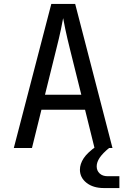

<svg xmlns="http://www.w3.org/2000/svg" viewBox="-20 -750 640 973"><path d="M507 203Q452 203 418.5 176.5Q385 150 385 110Q385 81 404 52Q423 23 470 -10H545L534 -1Q500 27 485 49.5Q470 72 470 93Q470 115 485 129Q500 143 525 143H585V203ZM50 0 240 -730H361L550 0H459L411 -194H190L142 0ZM208 -270H392L336 -495Q320 -559 311 -602Q302 -645 300 -658Q298 -645 289 -602Q280 -559 264 -496Z"/></svg>

Font: JetBrains Mono
Style: Regular
Weight: 400
Monospace: yes
Designer: Philipp Nurullin, Konstantin Bulenkov
Foundry: JetBrains
Version: Version 2.305